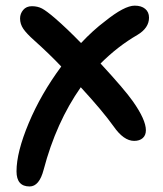

<svg xmlns="http://www.w3.org/2000/svg" viewBox="-20 -508 585 687"><path d="M85.9 159.2Q39.1 159.2 39.1 105Q39.1 36.6 82.8 -67.6Q126.5 -171.9 199.2 -270Q156.7 -314.9 102.1 -363.8Q75.2 -387.7 63.5 -404.8Q51.8 -421.9 51.8 -441.9Q51.8 -459 63 -472.4Q74.2 -485.8 94.2 -485.8Q114.7 -485.8 130.4 -477.5Q146 -469.2 176.8 -442.9Q219.7 -405.8 270 -354Q313 -399.9 356 -432.1Q425.3 -487.8 461.9 -487.8Q485.8 -487.8 499.5 -476.3Q513.2 -464.8 513.2 -444.8Q513.2 -407.7 471.2 -382.8Q401.4 -342.3 339.8 -280.8Q426.3 -187 455.1 -146Q502 -79.6 502 -42Q502 -23.9 490.7 -13.9Q479.5 -3.9 460 -3.9Q422.4 -3.9 386.2 -56.2Q347.2 -110.8 269 -195.8Q180.7 -69.8 136.2 99.1Q120.6 159.2 85.9 159.2Z"/></svg>

Font: Shantell Sans Irregular
Style: Regular
Weight: 500
Designer: Stephen Nixon, Anya Danilova, Shantell Martin
Foundry: Arrow Type
Version: Version 1.006;[9816181b4]